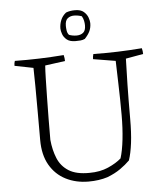

<svg xmlns="http://www.w3.org/2000/svg" viewBox="-59 -923 835 984"><g transform="rotate(-5 359.0 -431.5)"><path d="M357 9Q292 9 240 -17.5Q188 -44 158 -96Q128 -148 128 -225Q128 -296 128 -369Q128 -442 127.5 -502.5Q127 -563 126 -596L30 -615Q30 -630 34 -640Q97 -639 159 -641Q221 -643 286 -648Q290 -632 290 -617L187 -603Q185 -578 184 -534.5Q183 -491 182 -437.5Q181 -384 180.5 -328Q180 -272 180 -221Q185 -168 202.5 -125.5Q220 -83 259 -58.5Q298 -34 366 -35Q420 -35 462 -53.5Q504 -72 530 -95Q542 -133 548.5 -190.5Q555 -248 555 -316Q555 -399 552.5 -473Q550 -547 549 -595L434 -614Q434 -628 438 -640Q502 -639 563.5 -641Q625 -643 688 -648Q692 -633 692 -618L602 -602Q600 -546 598.5 -470Q597 -394 597 -293Q597 -221 590.5 -169Q584 -117 572 -81Q551 -60 522.5 -40Q494 -20 455 -5Q433 2 408.5 5.5Q384 9 357 9ZM353 -714Q324 -714 308.5 -726.5Q293 -739 287 -756Q281 -773 281 -785Q281 -807 289.5 -828Q298 -849 317 -864Q327 -868 338.5 -870Q350 -872 364 -872Q393 -872 408.5 -858.5Q424 -845 430 -828Q436 -811 436 -799Q436 -776 427.5 -758Q419 -740 401 -721Q390 -716 378.5 -715Q367 -714 353 -714ZM361 -742Q381 -742 394.5 -752.5Q408 -763 408 -790Q408 -801 405.5 -813.5Q403 -826 396 -838Q376 -845 356 -845Q337 -845 323.5 -834.5Q310 -824 310 -796Q310 -785 312 -771.5Q314 -758 322 -749Q340 -742 361 -742Z"/></g></svg>

Font: Labrada Light
Style: Regular
Weight: 300
Designer: Mercedes Jáuregui
Foundry: Omnibus-Type Team
Version: Version 1.000; ttfautohint (v1.8.4.7-5d5b)